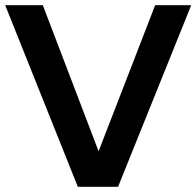

<svg xmlns="http://www.w3.org/2000/svg" viewBox="-21 -720 757 740"><path d="M279 0 -1 -700H144L359 -137L577 -700H716L434 0Z"/></svg>

Font: Rosa Sans SemiBold
Style: Regular
Weight: 600
Designer: Pentagram / MCKL
Foundry: Pentagram / MCKL
Version: Version 1.005;September 16, 2019;FontCreator 11.5.0.2425 64-